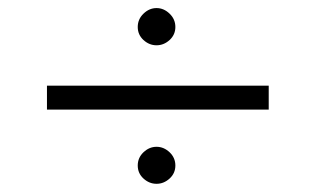

<svg xmlns="http://www.w3.org/2000/svg" viewBox="-20 -511 767 471"><path d="M396 -412.8Q381.8 -399.9 364 -399.9Q346.2 -399.9 332 -412.8Q317.9 -425.8 317.9 -444.8Q317.9 -463.9 332 -477.5Q346.2 -491.2 364 -491.2Q381.8 -491.2 396 -477.5Q410.2 -463.9 410.2 -444.8Q410.2 -425.8 396 -412.8ZM95.2 -300.8H639.2V-242.2H95.2ZM396 -73Q381.8 -60.1 364 -60.1Q346.2 -60.1 332 -73Q317.9 -85.9 317.9 -105Q317.9 -124 332 -137.5Q346.2 -150.9 364 -150.9Q381.8 -150.9 396 -137.5Q410.2 -124 410.2 -105Q410.2 -85.9 396 -73Z"/></svg>

Font: Oakes Grotesk
Style: Light
Weight: 300
Designer: Samuel Oakes
Foundry: Samuel Oakes
Version: Version 1.0 | wf-rip DC20170320